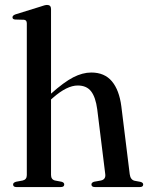

<svg xmlns="http://www.w3.org/2000/svg" viewBox="-20 -757 602 777"><path d="M186.5 -720.5V-378Q238.5 -424.5 276.2 -444Q314 -463.5 349.5 -463.5Q403 -463.5 432.8 -428Q462.5 -392.5 471 -327L505 -52Q508 -29.5 524.5 -25.5L548.5 -21Q559.5 -18 559.5 -10.5Q559.5 0 545.5 0H364.5Q350 0 350 -10.5Q350 -18 360.5 -21.5L388.5 -26.5Q408.5 -31 406 -52L373.5 -314.5Q367 -363.5 348.8 -387.2Q330.5 -411 294.5 -411Q251 -411 194.5 -361.5L186.5 -354.5V-49Q186.5 -30.5 202.5 -26.5L229 -21.5Q240 -18.5 240 -10.5Q240 0 225.5 0H46.5Q33 0 33 -10.5Q33 -18 45 -21.5L72 -26.5Q88.5 -30.5 88.5 -48.5V-662.5Q88.5 -676 77 -677L41 -678Q30.5 -679 30.5 -687Q30.5 -694.5 43 -699L143 -730Q162 -737 170.5 -737Q186.5 -737 186.5 -720.5Z"/></svg>

Font: Fraunces 72pt
Style: Regular
Weight: 400
Version: Version 1.000;[0bf87f6ff]